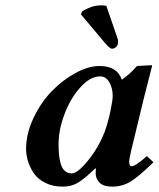

<svg xmlns="http://www.w3.org/2000/svg" viewBox="-20 -692 597 722"><path d="M373 -194.8Q386.2 -230.5 395 -272.9Q403.8 -315.4 403.8 -331.1Q403.8 -361.3 390.9 -383.1Q377.9 -404.8 356.9 -404.8Q318.8 -404.8 281.5 -362.8Q244.1 -320.8 222.2 -261.7Q200.2 -202.6 200.2 -150.9Q200.2 -127.4 201.9 -110.1Q203.6 -92.8 208.5 -75.7Q213.4 -58.6 223.9 -49.3Q234.4 -40 250 -40Q271.5 -40 310.3 -87.4Q349.1 -134.8 373 -194.8ZM339.8 -39.1Q339.8 -52.2 340.8 -58.1L338.9 -59.1Q293.5 -16.1 270 -3.2Q246.6 9.8 215.8 9.8Q178.7 9.8 150.6 -4.2Q122.6 -18.1 107.4 -40.3Q92.3 -62.5 85.2 -85.7Q78.1 -108.9 78.1 -131.8Q78.1 -188.5 105.2 -246.6Q132.3 -304.7 172.9 -347.2Q213.4 -389.6 262.5 -416.7Q311.5 -443.8 354 -443.8Q420.9 -443.8 438 -392.1Q471.2 -415.5 495.1 -443.8L549.8 -446.8Q551.8 -446.8 551.8 -443.8L520.5 -320.8L473.1 -125Q465.8 -93.3 465.8 -83Q465.8 -66.9 475.1 -66.9Q489.7 -66.9 532.2 -105L557.1 -82Q502.4 -28.3 471.2 -9.3Q439.9 9.8 401.9 9.8Q368.2 9.8 354 -5.6Q339.8 -21 339.8 -39.1ZM379.9 -669.9 420.9 -550.8Q423.8 -544.9 423.8 -536.1Q423.8 -534.2 423.3 -530.8Q422.9 -527.3 422.9 -525.9Q421.4 -519 414.8 -513.9Q408.2 -508.8 400.9 -508.8Q393.6 -508.8 376 -528.8L284.2 -638.2L289.1 -648.9Q298.8 -656.2 318.6 -664.1Q338.4 -671.9 360.8 -671.9Q374 -671.9 379.9 -669.9Z"/></svg>

Font: Linux Libertine G
Style: Semibold Italic
Weight: 600
Italic angle: -11.5°
Designer: Philipp H. Poll
Foundry: Philipp H. Poll
Version: Version 5.1.1